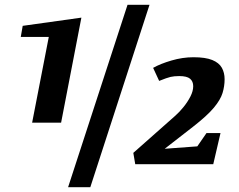

<svg xmlns="http://www.w3.org/2000/svg" viewBox="-20 -680 988 795"><path d="M262 95 508 -660H599L354 95ZM113 -172 182 -527H66L74 -573L317 -607L233 -172ZM540 0 532 -47 706 -201Q723 -216 740 -237Q757 -258 768.5 -280.5Q780 -303 780 -323Q780 -343 767 -354Q754 -365 722 -365Q701 -365 686 -361.5Q671 -358 639 -345L614 -399Q644 -416 690 -429.5Q736 -443 781 -443Q831 -443 859 -431.5Q887 -420 898.5 -399.5Q910 -379 910 -352Q910 -323 901.5 -295Q893 -267 865.5 -234Q838 -201 779 -155L662 -64L797 -74L835 -129H893L863 0Z"/></svg>

Font: Manuale ExtraBold
Style: Italic
Weight: 800
Italic angle: -11°
Designer: Eduardo Tunni / Pablo Cosgaya
Foundry: Eduardo Tunni / Pablo Cosgaya
Version: Version 1.002